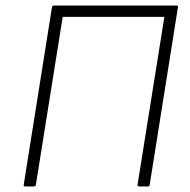

<svg xmlns="http://www.w3.org/2000/svg" viewBox="-20 -675 686 695"><path d="M71 0Q65 0 66 -7L168 -648Q169 -655 175 -655H619Q626 -655 624 -648L522 -7Q521 0 515 0H484Q477 0 478 -7L575 -614H207L110 -7Q109 0 102 0Z"/></svg>

Font: Sofia Sans ExtraLight
Style: Italic
Weight: 250
Italic angle: -9°
Version: Version 4.100-B